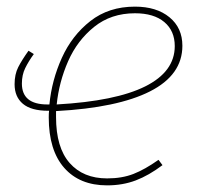

<svg xmlns="http://www.w3.org/2000/svg" viewBox="-20 -549 608 579"><path d="M149 -214V-196Q149 -104 190 -57.5Q231 -11 303 -11Q348 -11 382.5 -24.5Q417 -38 458 -67L470 -51Q429 -20 389.5 -5Q350 10 303 10Q220 10 173.5 -43Q127 -96 127 -195Q127 -208 128 -215H125Q74 -215 49 -236Q24 -257 24 -295Q24 -325 35 -346.5Q46 -368 66 -396L82 -386Q66 -364 56 -343.5Q46 -323 46 -297Q46 -234 123 -234H129Q136 -307 166.5 -374.5Q197 -442 252.5 -485.5Q308 -529 387 -529Q452 -529 491 -497Q530 -465 530 -411Q530 -323 432.5 -273.5Q335 -224 149 -214ZM151 -234Q329 -244 418 -288.5Q507 -333 507 -410Q507 -456 475.5 -482.5Q444 -509 387 -509Q315 -509 264 -468Q213 -427 185.5 -364.5Q158 -302 151 -234Z"/></svg>

Font: FiraGO Thin
Style: Italic
Weight: 100
Italic angle: -8°
Designer: bBox Type GmbH
Foundry: bBox Type GmbH
Version: Version 1.001